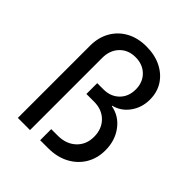

<svg xmlns="http://www.w3.org/2000/svg" viewBox="-202 -872 1004 1004"><g transform="rotate(45 300.0 -370.0)"><path d="M92 0V-534Q92 -595 118.5 -641.5Q145 -688 192.5 -714Q240 -740 303 -740Q366 -740 413 -716.5Q460 -693 486.5 -652Q513 -611 513 -556Q513 -497 480.5 -452Q448 -407 396 -394V-391Q458 -380 497 -328Q536 -276 536 -204Q536 -144 508 -98Q480 -52 430.5 -26Q381 0 315 0H257V-82H305Q367 -82 405.5 -118Q444 -154 444 -212Q444 -270 408 -306Q372 -342 314 -342H257V-422H303Q356 -422 389.5 -455Q423 -488 423 -541Q423 -594 389.5 -627Q356 -660 303 -660Q249 -660 215.5 -625Q182 -590 182 -534V0Z"/></g></svg>

Font: Atlassian Mono
Style: Regular
Weight: 400
Monospace: yes
Designer: Philipp Nurullin, Konstantin Bulenkov
Foundry: Modifications by Atlassian Pty Ltd, manufactured by JetBrains
Version: Version 2.304